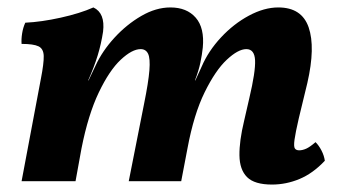

<svg xmlns="http://www.w3.org/2000/svg" viewBox="-20 -487 919 516"><path d="M711 9Q664 9 644 -11Q624 -31 623.5 -69.5Q623 -108 636 -162L650 -223Q667 -295 665.5 -325Q664 -355 642 -355Q620 -355 589.5 -326.5Q559 -298 530 -239Q501 -180 484 -89L467 0H326L367 -207Q379 -266 381.5 -298Q384 -330 378 -342.5Q372 -355 358 -355Q335 -355 304.5 -326.5Q274 -298 245.5 -238.5Q217 -179 199 -88L183 0H38L90 -276Q98 -317 97.5 -336.5Q97 -356 83.5 -362.5Q70 -369 38 -369Q37 -382 39.5 -397.5Q42 -413 48 -426Q91 -428 143 -439.5Q195 -451 231 -467Q263 -452 257 -402Q252 -369 242.5 -338Q233 -307 217 -271H218L237 -311Q255 -350 287.5 -385.5Q320 -421 359.5 -444Q399 -467 438 -467Q482 -467 506 -439.5Q530 -412 525 -359Q523 -340 518.5 -318.5Q514 -297 504 -271H505L522 -308Q540 -350 574 -386.5Q608 -423 649 -445Q690 -467 728 -467Q791 -467 809.5 -413.5Q828 -360 806 -264L783 -169Q774 -130 771.5 -111.5Q769 -93 772.5 -88Q776 -83 784 -83Q793 -83 803 -87.5Q813 -92 828 -105Q837 -96 844 -82.5Q851 -69 853 -55Q821 -21 785 -6Q749 9 711 9Z"/></svg>

Font: Vollkorn
Style: Bold Italic
Weight: 700
Italic angle: -11°
Designer: Friedrich Althausen
Foundry: Friedrich Althausen
Version: Version 5.000; ttfautohint (v1.8.3)